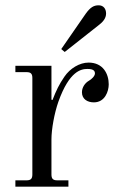

<svg xmlns="http://www.w3.org/2000/svg" viewBox="-20 -704 450 724"><path d="M211 -519 224 -508 352 -609C368 -621 380 -635 380 -653C380 -671 370 -684 352 -684C334 -684 321 -677 303 -652ZM38 0H238V-24H196C180 -24 174 -30 174 -46V-178C174 -217 185 -277 200 -320C242 -438 287 -444 310 -444C332 -444 338 -437 338 -427C338 -417 325 -405 316 -400C300 -391 289 -374 289 -356C289 -330 310 -318 334 -318C376 -318 390 -360 390 -386C390 -425 369 -468 314 -468C280 -468 244 -446 223 -415C203 -386 192 -363 178 -327L174 -328V-456H38V-432H80C96 -432 102 -426 102 -410V-46C102 -30 96 -24 80 -24H38Z"/></svg>

Font: Old Standard
Style: Regular
Weight: 400
Designer: Alexey Kryukov <alexios@thessalonica.org.ru>
Version: Version 2.0